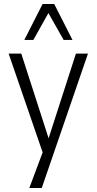

<svg xmlns="http://www.w3.org/2000/svg" viewBox="-20 -756 482 956"><path d="M126 180 202 -23V31L23 -489H86L227 -52H217L358 -489H418L188 180ZM101 -557 192 -736H250L341 -557H297L221 -691L146 -557Z"/></svg>

Font: Nunito Sans 10pt Condensed Light
Style: Regular
Weight: 300
Width: 3
Designer: Vernon Adams
Foundry: Vernon Adams
Version: Version 3.101;gftools[0.9.27]